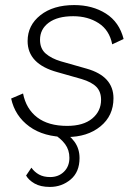

<svg xmlns="http://www.w3.org/2000/svg" viewBox="-20 -530 541 758"><path d="M244 11Q153 11 96 -30.5Q39 -72 24 -141L71 -161Q83 -100 127 -66.5Q171 -33 245 -33Q309 -33 344 -62Q379 -91 379 -136Q379 -168 360.5 -187Q342 -206 302 -218L207 -245Q89 -277 89 -368Q89 -430 139.5 -470Q190 -510 273 -510Q345 -510 398 -476.5Q451 -443 468 -376L423 -355Q412 -411 369.5 -438.5Q327 -466 269 -466Q207 -466 172.5 -440.5Q138 -415 138 -373Q138 -338 160.5 -318.5Q183 -299 220 -288L322 -259Q428 -229 428 -142Q428 -73 376.5 -31Q325 11 244 11ZM187 -4 219 -17Q254 2 274 29.5Q294 57 294 94Q294 149 259 178.5Q224 208 177 208Q140 208 116.5 194.5Q93 181 83 163L104 132Q116 149 134 159Q152 169 178 169Q211 169 232.5 148Q254 127 254 93Q254 62 237 39Q220 16 187 -4Z"/></svg>

Font: Work Sans Light
Style: Italic
Weight: 300
Italic angle: -13°
Designer: Wei Huang
Foundry: Wei Huang
Version: Version 2.010; ttfautohint (v1.8.3)